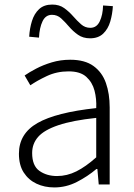

<svg xmlns="http://www.w3.org/2000/svg" viewBox="-20 -809 587 842"><path d="M218 13Q175 13 140 -3.5Q105 -20 84 -52.5Q63 -85 63 -135Q63 -223 144.5 -269.5Q226 -316 402 -335Q404 -375 394.5 -411.5Q385 -448 358.5 -472Q332 -496 281 -496Q229 -496 185.5 -475.5Q142 -455 113 -435L88 -478Q108 -492 138.5 -508Q169 -524 207 -535.5Q245 -547 288 -547Q352 -547 390 -519.5Q428 -492 444.5 -445Q461 -398 461 -338V0H413L407 -68H403Q364 -35 317 -11Q270 13 218 13ZM230 -37Q274 -37 315 -57.5Q356 -78 402 -119V-292Q298 -281 236 -260Q174 -239 147.5 -209Q121 -179 121 -138Q121 -82 153 -59.5Q185 -37 230 -37ZM375 -641Q344 -641 322 -656.5Q300 -672 282.5 -692.5Q265 -713 248 -728.5Q231 -744 208 -744Q180 -744 166.5 -715.5Q153 -687 151 -644L108 -648Q110 -684 120 -716.5Q130 -749 151.5 -769Q173 -789 209 -789Q240 -789 261.5 -773.5Q283 -758 300.5 -738Q318 -718 335.5 -702.5Q353 -687 376 -687Q404 -687 417.5 -715.5Q431 -744 432 -785L475 -782Q473 -747 463.5 -714.5Q454 -682 432.5 -661.5Q411 -641 375 -641Z"/></svg>

Font: Noto Sans KR Thin Light
Style: Regular
Weight: 300
Version: Version 2.004-H2;hotconv 1.0.118;makeotfexe 2.5.65603